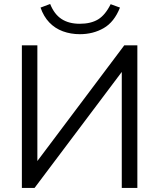

<svg xmlns="http://www.w3.org/2000/svg" viewBox="-20 -929 787 949"><path d="M88.1 0V-705H164.7V-102.5H141.7L594.3 -705H658.9V0H581.9V-602.5H603.7L150.7 0ZM374.8 -760Q329.8 -760 290.7 -774.3Q251.7 -788.7 223.6 -818.1Q195.5 -847.5 180.4 -891.5L227.9 -909.3Q248 -858.7 284.1 -835.1Q320.2 -811.5 374.3 -811.5Q429.3 -811.5 465 -833.2Q500.6 -855 526.9 -908.3L573 -891.5Q544.6 -819.9 492.5 -790Q440.3 -760 374.8 -760Z"/></svg>

Font: Mulish ExtraLight
Style: Regular
Weight: 200
Designer: Vernon Adams
Foundry: Vernon Adams
Version: Version 3.603